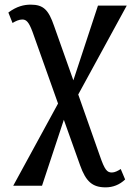

<svg xmlns="http://www.w3.org/2000/svg" viewBox="-20 -560 566 827"><path d="M37 240H161L255 -44L325 152C350 222 378 247 435 247C466 247 495 236 519 213L500 168C488 176 474 183 462 183C441 183 431 172 410 111L317 -153L526 -536H402L296 -214L213 -448C189 -518 167 -540 112 -540C84 -540 52 -533 16 -506L34 -461C47 -469 62 -476 76 -476C93 -476 104 -466 120 -423L230 -114Z"/></svg>

Font: Noto Serif Condensed Medium
Style: Regular
Weight: 500
Width: 3
Designer: Monotype Design Team
Foundry: Monotype Imaging Inc.
Version: Version 2.015